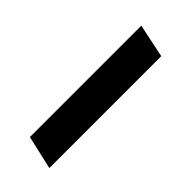

<svg xmlns="http://www.w3.org/2000/svg" viewBox="9 -253 426 426"><g transform="rotate(-45 222.0 -39.5)"><path d="M36.1 0 54.2 -79.1H403.8L387.2 0Z"/></g></svg>

Font: Lobster
Style: Regular
Weight: 400
Designer: Pablo Impallari
Foundry: Pablo Impallari
Version: Version 1.007; ttfautohint (v1.1) -l 8 -r 50 -G 50 -x 14 -D 